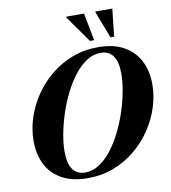

<svg xmlns="http://www.w3.org/2000/svg" viewBox="-99 -1020 993 1118"><g transform="rotate(-10 397.0 -461.0)"><path d="M794 -460.5Q794 -393 772.2 -325.2Q750.5 -257.5 709.8 -196.8Q669 -136 611.8 -88.8Q554.5 -41.5 483.5 -14.2Q412.5 13 330.5 13Q239.5 13 178.2 -20.8Q117 -54.5 86.2 -114.8Q55.5 -175 55.5 -254.5Q55.5 -322 77.2 -389.8Q99 -457.5 139.8 -518.2Q180.5 -579 237.8 -626.2Q295 -673.5 366 -700.8Q437 -728 519 -728Q610 -728 671 -694.2Q732 -660.5 763 -600.2Q794 -540 794 -460.5ZM222.5 -162.5Q222.5 -90.5 248 -56.2Q273.5 -22 321 -22Q364.5 -22 404.2 -48Q444 -74 478 -118Q512 -162 539.5 -217.2Q567 -272.5 586.5 -332.2Q606 -392 616.5 -449Q627 -506 627 -552.5Q627 -624.5 601.5 -658.8Q576 -693 528.5 -693Q484.5 -693 445 -667Q405.5 -641 371.5 -597Q337.5 -553 310 -497.8Q282.5 -442.5 263 -382.8Q243.5 -323 233 -266Q222.5 -209 222.5 -162.5ZM505 -772H480L368 -930.5L368.5 -935H473.5ZM623 -772H601.5L540.5 -930.5L541 -935H641Z"/></g></svg>

Font: Newsreader Display
Style: Bold Italic
Weight: 700
Italic angle: -17°
Designer: Hugues Gentile
Foundry: Production Type
Version: Version 1.001